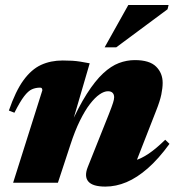

<svg xmlns="http://www.w3.org/2000/svg" viewBox="-20 -710 688 746"><path d="M36 -272 14.5 -280.5Q40.5 -356 71.2 -398.2Q102 -440.5 139.5 -457.8Q177 -475 223.5 -475Q244.5 -475 260.5 -474Q276.5 -473 292.2 -470.5Q308 -468 328.5 -464L253 -205.5L249 -214Q284.5 -294 317.2 -345.2Q350 -396.5 380.8 -425Q411.5 -453.5 442 -465Q472.5 -476.5 504 -476.5Q561 -476.5 586.5 -451.2Q612 -426 612 -388Q612 -368.5 606.8 -342.8Q601.5 -317 586.5 -279.5L492.5 -39L454.5 -80Q480 -79.5 504.8 -86.8Q529.5 -94 557.8 -113Q586 -132 622 -167L638.5 -151Q596 -92.5 554.2 -56Q512.5 -19.5 471.5 -2.2Q430.5 15 389.5 15Q340 15 323.2 -4.8Q306.5 -24.5 321 -61L403 -266.5Q415 -297 419.2 -310.5Q423.5 -324 423.5 -332Q423.5 -343 417.5 -349.2Q411.5 -355.5 399.5 -355.5Q384.5 -355.5 366.8 -343.2Q349 -331 329.5 -305.8Q310 -280.5 290.5 -241Q271 -201.5 253.5 -147.5L205 0H31L144.5 -359Q144.5 -363.5 142.8 -366.5Q141 -369.5 136 -369.5Q118.5 -369.5 104 -363Q89.5 -356.5 73.8 -336Q58 -315.5 36 -272ZM386.5 -526 478.5 -690.5H635L631 -674L431.5 -526Z"/></svg>

Font: Newsreader 36pt ExtraBold
Style: Italic
Weight: 800
Italic angle: -17°
Designer: Hugues Gentile
Foundry: Production Type
Version: Version 1.003